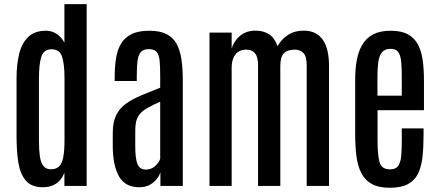

<svg xmlns="http://www.w3.org/2000/svg" viewBox="-20 -888 2094 917"><path d="M185.5 6.3Q130.4 6.3 103.3 -25.4Q76.2 -57.1 67.6 -111.6Q59.1 -166 59.1 -234.4V-515.6Q59.1 -579.6 71.5 -630.6Q84 -681.6 114.7 -711.4Q145.5 -741.2 199.7 -741.2Q229 -741.2 252.2 -724.9Q275.4 -708.5 287.6 -684.1V-868.2H394V0H287.6V-63Q272.9 -26.4 246.3 -10Q219.7 6.3 185.5 6.3ZM223.1 -79.6Q246.1 -79.6 260.5 -91.6Q274.9 -103.5 281.5 -134.3Q288.1 -165 288.1 -220.2V-514.2Q288.1 -581.5 276.4 -617.2Q264.6 -652.8 225.6 -652.8Q189.5 -652.3 177.7 -617.9Q166 -583.5 166 -511.7V-214.8Q166 -173.3 170.2 -142.8Q174.3 -112.3 186.8 -95.9Q199.2 -79.6 223.1 -79.6Z M645.5 6.3Q577.6 6.3 548.3 -45.7Q519 -97.7 518.6 -189V-254.9Q518.6 -305.7 535.2 -338.6Q551.8 -371.6 582.3 -393.3Q612.8 -415 654.3 -432.4Q695.8 -449.7 745.1 -469.2V-527.3Q745.1 -572.3 742.2 -599.9Q739.3 -627.4 727.8 -640.4Q716.3 -653.3 690.9 -653.3Q666 -653.3 653.6 -640.4Q641.1 -627.4 637.2 -599.6Q633.3 -571.8 633.3 -527.8V-501H527.8V-522Q527.8 -569.8 534.2 -609.9Q540.5 -649.9 557.9 -679.2Q575.2 -708.5 607.9 -724.9Q640.6 -741.2 693.4 -741.2Q742.7 -741.2 773.9 -725.8Q805.2 -710.4 822.3 -680.7Q839.4 -650.9 846.2 -606.7Q853 -562.5 853 -504.4V0H746.1V-65.4Q741.2 -49.3 728.3 -32.7Q715.3 -16.1 694.8 -4.9Q674.3 6.3 645.5 6.3ZM677.2 -78.1Q703.1 -78.1 721.4 -95.2Q739.7 -112.3 745.1 -129.4V-402.3Q709.5 -386.7 686.3 -373.5Q663.1 -360.4 649.9 -345.9Q636.7 -331.5 631.3 -311.5Q626 -291.5 626 -261.2V-190.4Q626 -130.9 636.5 -104.5Q647 -78.1 677.2 -78.1Z M980.5 0V-732.4H1086.4V-655.8Q1096.2 -690.9 1125.7 -716.3Q1155.3 -741.7 1201.2 -741.7Q1237.8 -741.7 1264.9 -724.4Q1292 -707 1305.7 -667.5Q1324.2 -700.7 1355.5 -721.2Q1386.7 -741.7 1430.2 -741.7Q1490.7 -741.7 1521 -699Q1551.3 -656.2 1551.3 -574.7V0H1444.8V-577.1Q1444.8 -618.2 1429.4 -634.5Q1414.1 -650.9 1388.2 -650.9Q1352.5 -650.9 1335.7 -633.5Q1318.8 -616.2 1318.8 -573.2V0H1212.4V-577.6Q1212.4 -615.7 1198.2 -633.3Q1184.1 -650.9 1156.7 -650.9Q1121.6 -650.9 1104 -627.4Q1086.4 -604 1086.4 -565.9V0Z M1841.8 8.8Q1788.6 8.8 1755.9 -9.3Q1723.1 -27.3 1705.8 -61Q1688.5 -94.7 1682.4 -141.8Q1676.3 -189 1676.3 -246.1V-507.8Q1676.3 -559.6 1684.3 -602.3Q1692.4 -645 1711.2 -676Q1730 -707 1762.9 -724.1Q1795.9 -741.2 1845.7 -741.2Q1896.5 -741.2 1928 -724.1Q1959.5 -707 1976.1 -675.5Q1992.7 -644 1998.8 -600.3Q2004.9 -556.6 2004.9 -503.9V-361.8H1783.2V-216.3Q1783.2 -149.9 1792.5 -114.5Q1801.8 -79.1 1842.8 -79.1Q1870.1 -79.1 1881.8 -95.9Q1893.6 -112.8 1896.2 -143.3Q1898.9 -173.8 1898.9 -214.8V-274.9H2002.9V-242.2Q2002.9 -184.6 1997.8 -138.4Q1992.7 -92.3 1976.8 -59.3Q1960.9 -26.4 1928.5 -8.8Q1896 8.8 1841.8 8.8ZM1782.7 -431.2H1898.9V-524.4Q1898.9 -566.9 1895.8 -595.9Q1892.6 -625 1881.6 -639.9Q1870.6 -654.8 1845.7 -654.8Q1817.4 -654.8 1804 -637.7Q1790.5 -620.6 1786.6 -590.6Q1782.7 -560.5 1782.7 -521Z"/></svg>

Font: Antonio Medium
Style: Regular
Weight: 500
Designer: Vernon Adams
Foundry: Vernon Adams
Version: Version 1.002